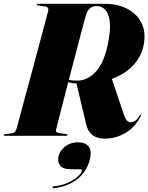

<svg xmlns="http://www.w3.org/2000/svg" viewBox="-40 -720 786 1018"><path d="M706.5 -105Q677.5 -47 626.5 -16Q575.5 15 515.5 15Q435 15 417.5 -59L365.5 -277Q352 -278 341.2 -279.8Q330.5 -281.5 321.5 -284Q305.5 -221 291.2 -165.8Q277 -110.5 267.8 -74.2Q258.5 -38 257 -32Q253.5 -17 272.5 -14.5L309 -9.5Q318 -8 318 -4.5Q318 0 310 0H-14Q-20 0 -20 -3.5Q-20 -8 -13.5 -8.5L26 -14Q35 -15 40 -21.8Q45 -28.5 48 -38Q49.5 -43.5 59 -79Q68.5 -114.5 83.2 -169.2Q98 -224 115.5 -288.5Q133 -353 150.2 -417.2Q167.5 -481.5 182 -535.8Q196.5 -590 205.5 -624.2Q214.5 -658.5 215.5 -662.5Q220 -683.5 199 -686L162 -691Q155.5 -691.5 155.5 -696Q155.5 -700 162.5 -700H511.5Q582 -700 632.5 -674.5Q683 -649 707.5 -603.8Q732 -558.5 724.5 -498.5Q716 -429.5 671 -378.8Q626 -328 553 -301.5L619 -106Q630.5 -72 654.5 -72Q666 -72 677 -79.5Q688 -87 700 -106.5Q703.5 -112.5 706.5 -111Q709 -110 706.5 -105ZM417 -644Q415 -638 406.2 -605.8Q397.5 -573.5 384.5 -523.8Q371.5 -474 356 -415Q340.5 -356 325 -297Q337.5 -294 348.5 -293.2Q359.5 -292.5 369 -292.5Q425.5 -292.5 470.8 -343Q516 -393.5 536 -507.5Q547.5 -573.5 541 -613Q534.5 -652.5 516.2 -670.2Q498 -688 473.5 -688Q431.5 -688 417 -644ZM338 177.5Q292.5 177.5 278 156.5Q263.5 135.5 270 109Q279 76 307.2 55.2Q335.5 34.5 373 34.5Q413.5 34.5 430.8 58Q448 81.5 436.5 126Q419 192.5 368.2 231Q317.5 269.5 244.5 278Q238 279 238.5 274Q239 268.5 244.5 268Q284.5 264.5 317 250.2Q349.5 236 369.8 218.2Q390 200.5 393.5 187Q396 177.5 386.5 177.5Z"/></svg>

Font: Fraunces 144pt Black
Style: Italic
Weight: 900
Italic angle: -16°
Version: Version 1.000;[0bf87f6ff]